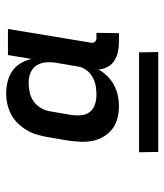

<svg xmlns="http://www.w3.org/2000/svg" viewBox="26 -760 547 640"><g transform="rotate(-90 300.0 -439.5)"><path d="M267 -317Q246 -317 226.5 -322Q207 -327 191.5 -338.5Q176 -350 165.5 -367.5Q155 -385 151 -404.5Q147 -424 148 -445Q149 -466 152 -487L164 -557Q167 -574 172 -591Q177 -608 186.5 -624Q196 -640 209.5 -654Q223 -668 239.5 -676.5Q256 -685 273.5 -689Q291 -693 308 -693Q329 -693 349 -688Q369 -683 384.5 -672Q400 -661 410 -644Q420 -627 424 -608L437 -687H524L478 -409Q477 -402 481.5 -397Q486 -392 493 -392H511L510 -317H480Q464 -317 447.5 -320.5Q431 -324 418 -332.5Q405 -341 397.5 -355Q390 -369 389 -385Q380 -369 366.5 -355.5Q353 -342 337 -333.5Q321 -325 303 -321Q285 -317 267 -317ZM304 -392Q319 -392 334 -394.5Q349 -397 363.5 -405Q378 -413 387.5 -426.5Q397 -440 399 -455L411 -525Q414 -543 412.5 -560.5Q411 -578 402.5 -591.5Q394 -605 378.5 -611.5Q363 -618 345 -618Q329 -618 312.5 -614.5Q296 -611 282 -601Q268 -591 259.5 -575.5Q251 -560 249 -544L237 -474Q235 -458 236.5 -442Q238 -426 247.5 -414Q257 -402 272.5 -397Q288 -392 304 -392ZM447 -186H114L113 -250H446Z"/></g></svg>

Font: Iosevka Semibold Extended
Style: Italic
Weight: 600
Width: 7
Italic angle: -9°
Monospace: yes
Designer: Belleve Invis
Foundry: Belleve Invis
Version: Version 32.5.0; ttfautohint (v1.8.4)